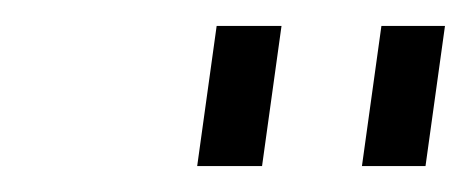

<svg xmlns="http://www.w3.org/2000/svg" viewBox="-20 -800 367 148"><path d="M132 -672 147 -780H197L182 -672ZM259 -672 274 -780H323L308 -672Z"/></svg>

Font: Mohave Light Light
Style: Italic
Weight: 300
Italic angle: -8°
Version: Version 2.003